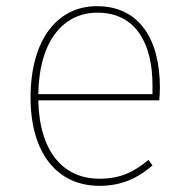

<svg xmlns="http://www.w3.org/2000/svg" viewBox="-20 -591 608 622"><path d="M498 -307C498 -463 432 -571 294 -571C164 -571 79 -460 79 -275C79 -94 166 11 302 11C375 11 426 -14 474 -55L461 -73C413 -33 369 -12 302 -12C189 -12 108 -94 104 -266H496C497 -278 498 -292 498 -307ZM474 -286H104C107 -464 189 -550 296 -550C419 -550 474 -451 474 -315Z"/></svg>

Font: Glow Sans SC Normal Thin
Style: Regular
Weight: 100
Designer: Ryoko NISHIZUKA (kana, bopomofo & ideographs); Paul D. Hunt (Latin, Greek & Cyrillic); Sandoll Communications, Soo-young
Version: Version 0.93